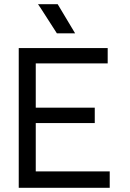

<svg xmlns="http://www.w3.org/2000/svg" viewBox="-20 -895 620 915"><path d="M161.1 -875H254.9L337.9 -736.3H251L173.8 -856.4ZM502.9 0H69.3V-666H493.2V-592.8H150.4V-381.8H431.6V-308.6H150.4V-78.1H502.9Z"/></svg>

Font: BF_TEXT
Style: Regular
Weight: 400
Foundry: EA DICE
Version: Version 1.404